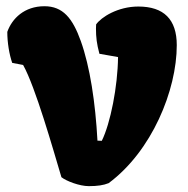

<svg xmlns="http://www.w3.org/2000/svg" viewBox="-20 -600 616 629"><path d="M181.2 -19.5C197.3 -6.8 240.2 9.8 271 9.8C299.3 9.8 319.3 6.8 335.9 0C477.5 -105 559.1 -304.2 559.1 -452.1C559.1 -536.6 516.6 -578.6 433.1 -578.6C366.2 -578.6 311.5 -543.9 294.9 -520C294.9 -515.1 294.4 -510.7 294.4 -506.3C294.4 -478 296.9 -456.5 305.7 -423.8L366.7 -413.1C365.7 -316.9 341.8 -195.8 313.5 -138.7L299.3 -139.2C292.5 -263.7 274.9 -381.3 244.6 -465.8C217.8 -540.5 186 -579.6 125.5 -579.6C60.1 -579.6 19.5 -539.6 3.9 -495.6C3.9 -460.4 10.3 -421.9 20 -394L55.7 -387.2C96.2 -314.9 153.8 -111.3 181.2 -19.5Z"/></svg>

Font: Kavoon
Style: Regular
Weight: 400
Designer: Viktoriya Grabowska
Foundry: Viktoriya Grabowska
Version: Version 1.002